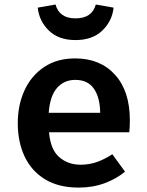

<svg xmlns="http://www.w3.org/2000/svg" viewBox="-20 -818 655 853"><path d="M197.9 -230.3Q204.1 -153.8 243.1 -120Q282.1 -86.2 337.9 -86.2Q376.9 -86.2 411.3 -98.5Q445.6 -110.8 479 -132.8L535.4 -55.4Q497.4 -23.6 444.9 -4.1Q392.3 15.4 329.2 15.4Q241 15.4 180.8 -21Q120.5 -57.4 89.7 -122.1Q59 -186.7 59 -270.8Q59 -351.8 89 -416.9Q119 -482.1 176.2 -520.3Q233.3 -558.5 313.8 -558.5Q425.6 -558.5 491.3 -485.6Q556.9 -412.8 556.9 -284.1Q556.9 -254.4 554.4 -230.3ZM314.4 -463.1Q265.1 -463.1 233.6 -427.7Q202.1 -392.3 196.4 -316.9H425.1Q424.1 -385.6 396.9 -424.4Q369.7 -463.1 314.4 -463.1ZM315.4 -640Q240 -640 196.9 -682.3Q153.8 -724.6 147.7 -784.1L226.7 -797.9Q243.6 -736.4 315.4 -736.4Q388.7 -736.4 405.6 -797.9L484.6 -784.1Q478.5 -724.6 434.6 -682.3Q390.8 -640 315.4 -640Z"/></svg>

Font: Fira Code SemiBold
Style: Regular
Weight: 600
Designer: Carrois Corporate, Edenspiekermann AG, Nikita Prokopov
Foundry: Carrois Corporate, Edenspiekermann AG, Nikita Prokopov
Version: Version 6.002